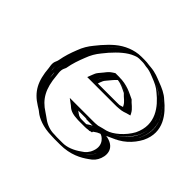

<svg xmlns="http://www.w3.org/2000/svg" viewBox="-142 -763 972 972"><g transform="rotate(45 344.5 -277.0)"><path d="M386 -410C376 -411 365 -413 355 -413H349C340 -408 329 -395 323 -387L303 -363C296 -354 295 -350 290 -338L286 -328H444C452 -328 459 -328 466 -329C477 -329 487 -333 497 -336C487 -356 468 -366 454 -383C434 -392 412 -403 389 -409C388 -410 387 -410 386 -410ZM419 -141H378C375 -141 369 -141 362 -142C340 -142 330 -152 318 -161H414C432 -161 449 -162 465 -164L452 -158C444 -152 437 -149 428 -143C426 -143 421 -141 419 -141ZM500 -172C550 -171 586 -128 565 -72C556 -49 541 -32 520 -19C486 5 444 26 390 26H348C343 26 337 26 328 25C273 25 237 4 207 -18L191 -29C130 -67 102 -117 95 -206C88 -230 93 -253 102 -271C109 -311 120 -341 133 -374C145 -405 158 -428 178 -452L201 -480C233 -517 268 -551 314 -569C332 -576 350 -580 367 -580H387C396 -580 406 -579 415 -578L429 -576C459 -574 479 -565 502 -556C533 -544 558 -533 581 -512C636 -467 701 -391 651 -288C625 -239 576 -193 522 -178C515 -176 508 -174 500 -172ZM464 -396C478 -379 499 -368 511 -344L519 -327L499 -322C490 -319 479 -314 464 -314C458 -313 449 -313 441 -313H265L275 -341C279 -352 283 -360 292 -371L312 -395C320 -405 332 -419 347 -428H357C402 -428 433 -410 464 -396ZM466 -179 554 -190 458 -145C452 -141 448 -139 441 -135L440 -130L427 -127C423 -126 420 -126 416 -126H375C371 -126 367 -126 359 -127C333 -127 319 -141 308 -149L271 -176H417C434 -176 451 -177 466 -179ZM331 10H330C287 10 253 -4 230 -21C225 -25 222 -28 217 -31L201 -42C141 -79 117 -125 110 -210C109 -222 106 -232 108 -245C109 -253 112 -261 116 -269C123 -309 134 -338 147 -371C158 -401 170 -422 189 -444L212 -472C245 -509 277 -539 318 -555C334 -562 350 -565 365 -565H385C394 -565 402 -564 410 -563L424 -561C452 -559 471 -551 495 -542C526 -530 549 -520 570 -500C603 -473 631 -443 646 -403C679 -300 590 -211 521 -192C514 -190 507 -188 499 -186L394 -159L497 -157C542 -156 568 -119 551 -75C544 -55 531 -42 513 -31C481 -8 443 11 393 11H351C346 11 339 11 331 10ZM392 -425C378 -426 371 -428 357 -428H347C332 -419 320 -405 312 -395L292 -371C283 -360 279 -352 275 -341L265 -313H441C449 -313 458 -313 464 -314C479 -314 490 -319 499 -322L519 -327L511 -344C499 -369 477 -381 464 -396C444 -405 422 -416 398 -423C394 -425 392 -425 392 -425ZM466 -179C451 -177 434 -176 417 -176H271L308 -149C319 -141 333 -127 359 -127C367 -126 371 -126 375 -126H416C420 -126 423 -126 427 -127L440 -130L441 -135C448 -139 452 -141 458 -145L554 -190ZM110 -212C114 -200 113 -187 114 -174C124 -110 151 -73 201 -42L217 -31C222 -28 225 -25 230 -21C253 -4 287 10 330 10H331C339 11 346 11 351 11H393C443 11 481 -8 513 -31C531 -44 543 -54 551 -75C568 -119 542 -156 497 -157L394 -159L499 -186C507 -188 514 -190 521 -192C569 -205 612 -247 637 -293C683 -388 622 -458 570 -500C547 -519 527 -530 495 -542C471 -551 452 -559 424 -561L410 -563C402 -564 394 -565 385 -565H365C350 -565 334 -562 318 -555C277 -539 245 -509 212 -472L189 -444C170 -422 158 -401 147 -371C134 -338 123 -309 116 -269C108 -253 104 -233 110 -212ZM444 -328H286L290 -338C294 -349 296 -355 303 -363L323 -387C330 -395 339 -406 349 -413H355C367 -413 374 -411 388 -410L390 -409C413 -403 434 -392 454 -383C471 -364 487 -355 497 -336C478 -330 467 -328 444 -328ZM378 -141H419C421 -141 423 -141 427 -142C428 -142 426 -143 427 -143C435 -148 445 -153 452 -158L465 -164C449 -162 432 -161 414 -161H318C330 -152 341 -142 362 -142C370 -142 374 -141 378 -141ZM328 25C338 26 342 26 348 26H390C444 26 487 5 520 -19C541 -32 556 -49 565 -72C586 -128 552 -170 500 -172C508 -174 515 -176 522 -178C600 -200 696 -297 660 -410C644 -452 614 -485 581 -512C558 -534 533 -544 502 -556C479 -565 459 -574 429 -576L415 -578C406 -579 396 -580 387 -580H367C350 -580 332 -576 314 -569C268 -551 234 -517 201 -480L178 -452C158 -428 145 -405 133 -374C120 -341 109 -311 102 -271C98 -263 95 -254 93 -245C90 -228 94 -216 95 -206C101 -118 130 -67 191 -29L207 -18C212 -15 214 -13 219 -9C242 10 282 25 328 25ZM357 -428H332L321 -421C306 -412 296 -399 290 -391L270 -367C262 -357 259 -350 255 -339L245 -313H441C450 -313 460 -313 468 -314C496 -315 510 -323 515 -324L537 -330L532 -340C520 -364 497 -376 484 -392C449 -408 417 -428 357 -428ZM461 -138C466 -141 473 -146 479 -150L573 -193L458 -178C445 -176 432 -176 417 -176H257L288 -153C296 -147 308 -129 355 -127C362 -126 368 -126 375 -126H416C425 -126 432 -127 437 -128H446L449 -130L460 -132ZM333 10H330C303 10 274 0 251 -17C246 -21 242 -24 237 -27L221 -38C164 -74 137 -122 130 -208C129 -221 126 -231 128 -245C129 -253 133 -262 137 -270C144 -310 155 -340 168 -373C179 -403 192 -425 211 -448L234 -476C267 -513 301 -544 337 -558C351 -564 360 -565 365 -565H385C390 -565 395 -565 401 -564L418 -561C437 -560 450 -556 477 -545C508 -533 528 -524 549 -505C602 -462 665 -389 617 -290C591 -242 542 -200 505 -190C498 -188 491 -187 484 -185L387 -159L496 -157C504 -157 552 -130 530 -73C522 -51 508 -36 491 -26C458 -2 424 11 393 11H351C349 11 339 10 333 10ZM433 -387C450 -368 467 -360 477 -340L480 -334C461 -328 464 -328 444 -328H306L310 -340C314 -351 317 -358 325 -367L345 -391C350 -397 358 -406 365 -412C391 -409 410 -398 433 -387ZM333 -161H414C426 -161 438 -161 448 -162L430 -154C424 -150 418 -146 410 -141H378C359 -141 351 -147 333 -161ZM325 25C336 26 340 26 348 26H390C463 26 511 -1 543 -24C565 -38 577 -53 585 -74C601 -117 589 -167 508 -172C518 -175 528 -177 538 -180C603 -198 647 -244 672 -291C720 -390 656 -463 602 -507C579 -529 551 -541 519 -553C498 -561 474 -573 435 -576L424 -577C412 -579 400 -580 387 -580H367C339 -580 316 -574 295 -566C244 -546 212 -513 179 -476L156 -448C137 -425 123 -402 112 -372C99 -339 89 -310 82 -271C80 -261 75 -254 73 -245C70 -230 74 -219 75 -208C82 -121 108 -72 171 -33L187 -23C192 -20 194 -18 199 -14C222 5 266 24 325 25Z"/></g></svg>

Font: Blanket
Style: Black
Weight: 900
Foundry: Cannot Into Space Fonts
Version: Version 0.9